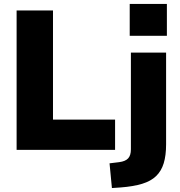

<svg xmlns="http://www.w3.org/2000/svg" viewBox="-20 -758 912 971"><path d="M64 0V-705H248V-153H562V0ZM636 -577V-738H824V-577ZM546 193 534 68 583 62Q614 58 628 43Q642 28 642 -3V-492H820V-28Q820 28 808 67.5Q796 107 769.5 132.5Q743 158 699 171.5Q655 185 590 190Z"/></svg>

Font: Nunito Sans 12pt ExtraLight 12pt Black
Style: Regular
Weight: 900
Version: Version 3.101;gftools[0.9.27]